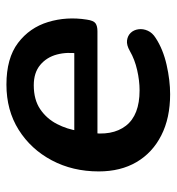

<svg xmlns="http://www.w3.org/2000/svg" viewBox="4 -543 549 597"><g transform="rotate(90 278.5 -244.5)"><path d="M243 10Q161 10 113.5 -26Q66 -62 48.5 -119.5Q31 -177 41 -240Q44 -261 52.5 -267Q61 -273 77 -273H413L402 -201H123L147 -216Q141 -179 149.5 -147Q158 -115 182 -95Q206 -75 245 -75Q290 -75 319.5 -95Q349 -115 365.5 -147Q382 -179 387 -214L392 -245Q404 -319 371 -361.5Q338 -404 261 -404Q231 -404 198 -396.5Q165 -389 139 -374Q120 -363 105.5 -365Q91 -367 82 -376.5Q73 -386 71 -400.5Q69 -415 75.5 -429.5Q82 -444 98 -454Q133 -477 181.5 -488Q230 -499 273 -499Q347 -499 401 -471.5Q455 -444 484 -394.5Q513 -345 513 -277Q513 -196 478.5 -131Q444 -66 383.5 -28Q323 10 243 10Z"/></g></svg>

Font: Nunito Variable Extra Light
Style: Italic
Weight: 200
Italic angle: -9°
Designer: Vernon Adams
Foundry: Vernon Adams
Version: Version 3.602